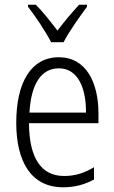

<svg xmlns="http://www.w3.org/2000/svg" viewBox="-20 -785 485 815"><path d="M197 -606H250C273 -651 318 -714 349 -756V-765H316C281 -727 254 -695 224 -655C195 -693 161 -736 132 -765H99V-756C130 -717 173 -652 197 -606ZM230 -542C111 -542 49 -434 49 -264C49 -99 112 10 248 10C299 10 340 -2 379 -23V-75C335 -49 297 -38 252 -38C154 -38 104 -115 103 -262H398V-303C398 -434 346 -542 230 -542ZM230 -495C310 -495 346 -412 345 -307H105C112 -432 157 -495 230 -495Z"/></svg>

Font: Noto Sans Thai Cond Light
Style: Regular
Weight: 300
Width: 3
Designer: Monotype Design Team
Foundry: Monotype Imaging Inc.
Version: Version 2.002